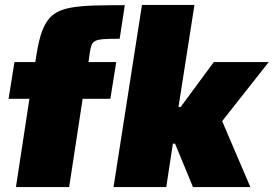

<svg xmlns="http://www.w3.org/2000/svg" viewBox="-20 -763 1116 783"><path d="M45 0 100 -360H15L39 -510H124L126 -523Q134 -577 144.5 -614Q155 -651 171.5 -675.5Q188 -700 213 -713.5Q238 -727 276 -733Q314 -739 366 -740.5Q418 -742 489 -742L468 -605Q427 -605 404 -603.5Q381 -602 369.5 -596.5Q358 -591 353.5 -579.5Q349 -568 346 -547L341 -510H454L430 -360H317L262 0Z M767 0 694 -177H685L658 0H443L559 -743H773L708 -327H717L852 -510H1076L886 -269L1001 0Z"/></svg>

Font: Azeri Sans Black
Style: Italic
Weight: 900
Designer: Hector Gatti & Omnibus-Type (original fonts) / Cristiano Sobral (main changes and remastering)
Foundry: Omnibus-Type
Version: Version 0.07;August 21, 2020;FontCreator 13.0.0.2681 64-bit;